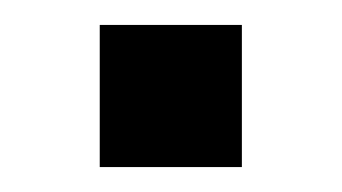

<svg xmlns="http://www.w3.org/2000/svg" viewBox="-20 -134 274 154"><path d="M174 0H60V-114H174Z"/></svg>

Font: Tanohe Sans Medium
Style: Regular
Weight: 500
Designer: Village Type and Design LLC
Foundry: Cooper Hewitt Smithsonian Design Museum
Version: Version 1.00;September 29, 2021;FontCreator 13.0.0.2655 64-b